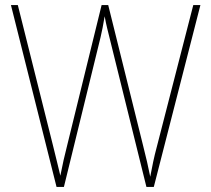

<svg xmlns="http://www.w3.org/2000/svg" viewBox="-20 -734 828 754"><path d="M767 -714H739L597 -162C584 -114 578 -82 570 -40C561 -84 555 -111 542 -162L405 -714H379L244 -164C234 -126 225 -85 217 -44C210 -75 201 -109 188 -163L50 -714H23L202 0H231L375 -588C381 -616 385 -632 391 -670C398 -631 404 -612 413 -574L555 0H584Z"/></svg>

Font: Noto Sans Arabic SemCond Thin
Style: Regular
Weight: 100
Width: 4
Designer: Monotype Design Team, Nadine Chahine, Nizar Qandah and Khaled Hosny
Foundry: Monotype Imaging Inc.
Version: Version 2.012